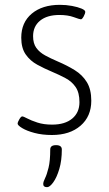

<svg xmlns="http://www.w3.org/2000/svg" viewBox="-20 -550 453 795"><path d="M195 9Q155 9 123 0.5Q91 -8 72 -19.5Q53 -31 53 -38Q53 -44 60 -56Q67 -68 72 -68Q77 -68 93 -59.5Q109 -51 135 -42.5Q161 -34 196 -34Q249 -34 279 -59Q309 -84 309 -127Q309 -166 293.5 -189Q278 -212 252 -226Q226 -240 195 -253Q164 -266 134.5 -282Q105 -298 86.5 -324.5Q68 -351 68 -394Q68 -457 111.5 -493.5Q155 -530 228 -530Q254 -530 278 -525.5Q302 -521 317.5 -514.5Q333 -508 333 -501Q333 -494 326.5 -482Q320 -470 315 -470Q310 -470 285.5 -479Q261 -488 226 -488Q175 -488 146 -464.5Q117 -441 117 -400Q117 -370 130.5 -351.5Q144 -333 167 -320.5Q190 -308 218 -296Q258 -279 289.5 -259.5Q321 -240 339.5 -210Q358 -180 358 -133Q358 -68 313.5 -29.5Q269 9 195 9ZM175 225Q159 225 159 212Q159 203 166.5 188Q174 173 181 144.5Q188 116 188 69Q188 51 212 51Q236 51 236 69Q236 115 225.5 150Q215 185 200.5 205Q186 225 175 225Z"/></svg>

Font: Asap ExtraLight
Style: Regular
Weight: 200
Designer: Pablo Cosgaya
Foundry: Omnibus-Type
Version: Version 3.001; ttfautohint (v1.8.4.7-5d5b)